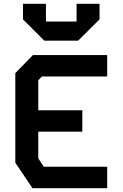

<svg xmlns="http://www.w3.org/2000/svg" viewBox="-20 -983 640 1003"><path d="M152 -695.5 60 -601V-133L149.5 0H540V-112H209L180 -155.5V-295H410V-407H180V-563.5L198.5 -583.5H540V-695.5ZM100 -882V-963H220V-870.5H380V-963H500V-882L388 -770.5H211.5Z"/></svg>

Font: Kode Mono
Style: Regular
Weight: 400
Monospace: yes
Designer: Isa Ozler
Foundry: Kadena LLC
Version: Version 1.000;gftools[0.9.28]